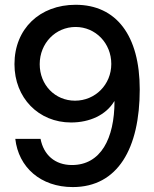

<svg xmlns="http://www.w3.org/2000/svg" viewBox="-20 -759 635 791"><path d="M279.8 11.7C465.3 11.7 555.7 -147.5 555.7 -390.6C555.7 -612.3 459.5 -739.3 291.5 -739.3C143.6 -739.3 39.6 -640.1 39.6 -494.6C39.6 -356 138.7 -254.4 272.9 -254.4C350.1 -254.4 417 -285.6 450.7 -341.8H451.7C451.7 -188 395 -79.1 276.4 -79.1C206.1 -79.1 159.7 -121.1 147 -187H43C56.2 -69.8 147.5 11.7 279.8 11.7ZM289.1 -344.2C207 -344.2 143.6 -408.7 143.6 -494.6C143.6 -581.1 209 -647.9 291.5 -647.9C373.5 -647.9 438.5 -581.1 438.5 -495.6C438.5 -410.2 372.1 -344.2 289.1 -344.2Z"/></svg>

Font: Inteeer Medium
Style: Regular
Weight: 500
Designer: Rasmus Andersson
Foundry: rsms
Version: Version 4.001;Glyphs 3.4 (3402)